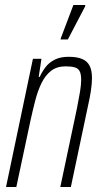

<svg xmlns="http://www.w3.org/2000/svg" viewBox="-20 -744 402 764"><path d="M4 0 111 -510H145L134 -438H138Q147 -458 161 -476.5Q175 -495 197.5 -506.5Q220 -518 253 -518Q286 -518 306.5 -509.5Q327 -501 336.5 -482.5Q346 -464 346 -433Q346 -413 342 -385Q338 -357 330 -322L262 0H220L286 -312Q294 -352 298.5 -379.5Q303 -407 303 -426Q303 -449 297 -460.5Q291 -472 277.5 -476Q264 -480 241 -480Q206 -480 183 -462Q160 -444 145 -413Q130 -382 120 -343Q110 -304 101 -263L45 0ZM221 -587 222 -592 272 -724H319V-719L250 -587Z"/></svg>

Font: Saira ExtraCondensed ExtraLight
Style: Italic
Weight: 250
Width: 2
Italic angle: -12°
Designer: Hector Gatti with collaboration of the Omnibus-Type team
Foundry: Omnibus-Type
Version: Version 1.101